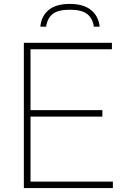

<svg xmlns="http://www.w3.org/2000/svg" viewBox="-20 -958 640 978"><path d="M135.5 -33H555V0H101.5V-740H550V-707H135.5V-397H501.5V-364H135.5ZM335.5 -938Q406 -938 444.2 -906.5Q482.5 -875 487.5 -822H458Q452 -865 423.8 -886.8Q395.5 -908.5 335.5 -908.5Q276 -908.5 248.5 -886.8Q221 -865 215 -822H185.5Q190.5 -876 227.8 -907Q265 -938 335.5 -938Z"/></svg>

Font: Encode Sans Semi Expanded Thin
Style: Regular
Weight: 250
Width: 6
Designer: Multiple Designers
Foundry: Impallari Type
Version: Version 2.000